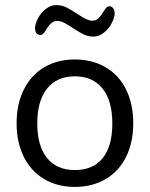

<svg xmlns="http://www.w3.org/2000/svg" viewBox="-20 -735 595 762"><path d="M387.5 -107.4Q425.8 -154.8 425.8 -244.9Q425.8 -335 387 -383.5Q348.1 -432.1 277.1 -432.1Q206.1 -432.1 167 -383.5Q127.9 -335 127.9 -245.6Q127.9 -156.2 166.5 -108.2Q205.1 -60.1 277.1 -60.1Q349.1 -60.1 387.5 -107.4ZM74.5 -112.5Q45.9 -169.9 45.9 -245.8Q45.9 -321.8 74.5 -379.4Q103 -437 155.5 -468Q208 -499 277.1 -499Q346.2 -499 399.2 -468Q452.1 -437 480.5 -379.4Q508.8 -321.8 508.8 -245.8Q508.8 -169.9 480.5 -112.5Q452.1 -55.2 399.2 -24.2Q346.2 6.8 277.1 6.8Q208 6.8 155.5 -24.2Q103 -55.2 74.5 -112.5ZM141.1 -596.2Q119.1 -596.2 119.1 -624.5Q119.1 -639.2 130.1 -661.1Q141.1 -683.1 161.1 -699Q181.2 -714.8 203.1 -714.8Q225.1 -714.8 243.2 -705.8Q261.2 -696.8 294.7 -674.8Q328.1 -652.8 344.7 -652.8Q361.3 -652.8 370.6 -661.9Q379.9 -670.9 388.4 -685.1Q397 -699.2 402.1 -704.6Q407.2 -710 415 -710Q422.9 -710 429 -702.4Q435.1 -694.8 435.1 -680.9Q435.1 -667 424.1 -644.5Q413.1 -622.1 393.1 -606Q373 -589.8 351.1 -589.8Q329.1 -589.8 311 -598.9Q293 -607.9 269.5 -623.5Q246.1 -639.2 233.2 -645.5Q220.2 -651.9 206.1 -651.9Q183.1 -651.9 164.1 -618.2Q150.9 -596.2 141.1 -596.2Z"/></svg>

Font: Nunito-Regular
Style: Regular
Weight: 400
Designer: Vernon Adams
Foundry: newtypography
Version: Version 3.000